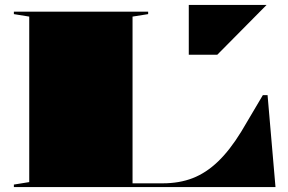

<svg xmlns="http://www.w3.org/2000/svg" viewBox="-20 -755 1164 775"><path d="M36 0V-10L98 -20V-688L36 -698V-708H578V-698L515 -688V-15H636Q704 -15 758 -36Q812 -57 860 -103Q908 -149 954 -224L1041 -371H1060L1092 0ZM742 -534V-735H1056L857 -534Z"/></svg>

Font: Kalnia Expanded SemiBold
Style: Regular
Weight: 600
Width: 7
Designer: Frida Medrano
Foundry: Frida Medrano
Version: Version 1.105